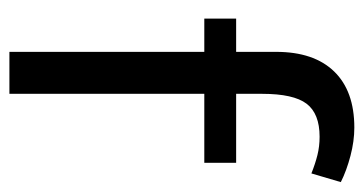

<svg xmlns="http://www.w3.org/2000/svg" viewBox="-198 -556 755 398"><g transform="rotate(90 179.0 -357.5)"><path d="M245 -715Q273 -715 303.5 -707Q334 -699 358 -687L340 -626Q320 -634 302 -638.5Q284 -643 264 -643Q216 -643 195.5 -616Q175 -589 175 -524V-470H318V-404H175V0H88V-404H19V-470H88V-553Q88 -631 128.5 -673Q169 -715 245 -715Z"/></g></svg>

Font: Mukta Mahee
Style: Regular
Weight: 400
Designer: Shuchita Grover, Noopur Datye, Girish Dalvi, Yashodeep Gholap
Foundry: Ek Type
Version: Version 2.538;PS 1.000;hotconv 16.6.51;makeotf.lib2.5.65220;